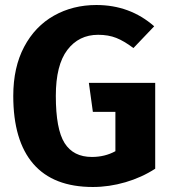

<svg xmlns="http://www.w3.org/2000/svg" viewBox="-20 -730 685 767"><path d="M596 -625 513 -538Q476 -566 444.5 -578.5Q413 -591 372 -591Q295 -591 249 -530.5Q203 -470 203 -347Q203 -214 238 -158.5Q273 -103 347 -103Q399 -103 441 -126V-283H351L335 -399H600V-56Q546 -21 481 -2Q416 17 351 17Q193 17 113 -75.5Q33 -168 33 -347Q33 -461 76.5 -543Q120 -625 195.5 -667.5Q271 -710 365 -710Q499 -710 596 -625Z"/></svg>

Font: Fira Sans BGR
Style: Bold
Weight: 700
Designer: bBox Type GmbH & Carrois Corporate GbR & Edenspiekermann AG
Foundry: bBox Type GmbH & Carrois Corporate GbR & Edenspiekermann AG
Version: Version 4.301